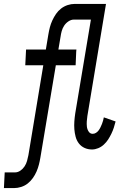

<svg xmlns="http://www.w3.org/2000/svg" viewBox="-98 -755 618 980"><path d="M-78 205 -74 125H-22Q-7 125 6 116Q19 107 27.5 94Q36 81 40 66.5Q44 52 47 37L123 -422H31L35 -502H136L149 -580Q152 -598 156.5 -615.5Q161 -633 169 -650.5Q177 -668 188 -684Q199 -700 214 -711.5Q229 -723 247 -729Q265 -735 283 -735H443L348 -163Q346 -150 345 -136Q344 -122 345.5 -108.5Q347 -95 354.5 -83.5Q362 -72 375 -72Q384 -72 392 -77Q400 -82 405.5 -89.5Q411 -97 415 -105.5Q419 -114 422.5 -122.5Q426 -131 428 -139Q430 -147 432 -156L492 -135Q488 -119 483 -103.5Q478 -88 470.5 -72.5Q463 -57 454 -43Q445 -29 432 -17Q419 -5 403 1.5Q387 8 372 8Q351 8 333.5 0Q316 -8 304.5 -23Q293 -38 288 -57Q283 -76 281.5 -95.5Q280 -115 281.5 -135.5Q283 -156 286 -176L366 -655H279Q265 -655 251.5 -646Q238 -637 229.5 -624Q221 -611 217 -596.5Q213 -582 211 -567L200 -502H292L291 -491L288 -422H187L108 50Q105 68 100.5 85.5Q96 103 88.5 120.5Q81 138 69.5 154Q58 170 43.5 181.5Q29 193 10.5 199Q-8 205 -26 205Z"/></svg>

Font: Iosevka Slab Medium
Style: Italic
Weight: 500
Italic angle: -9°
Monospace: yes
Designer: Belleve Invis
Foundry: Belleve Invis
Version: Version 11.1.0; ttfautohint (v1.8.3)